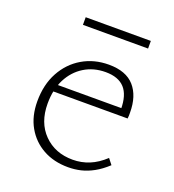

<svg xmlns="http://www.w3.org/2000/svg" viewBox="-108 -642 667 734"><g transform="rotate(20 225.5 -275.0)"><path d="M249 6Q191 6 147 -18.5Q103 -43 78 -87Q53 -131 53 -191Q53 -259 80.5 -309.5Q108 -360 155.5 -388Q203 -416 263 -416Q333 -416 367 -377.5Q401 -339 401 -271Q401 -265 401 -259Q401 -253 400 -247H364V-271Q364 -329 338.5 -357Q313 -385 261 -385Q212 -385 174 -361.5Q136 -338 114.5 -296Q93 -254 93 -196Q93 -119 138.5 -73Q184 -27 256 -27Q291 -27 323 -40Q355 -53 385 -81L403 -58Q377 -34 351.5 -20Q326 -6 301 0Q276 6 249 6ZM82 -247 88 -276H393V-247ZM117 -525V-556H382V-525Z"/></g></svg>

Font: Ysabeau Office ExtraLight
Style: Regular
Weight: 250
Designer: Christian Thalmann (Catharsis Fonts)
Version: Version 2.001;gftools[0.9.30]; featfreeze: tnum,lnum,ss02